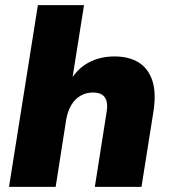

<svg xmlns="http://www.w3.org/2000/svg" viewBox="-20 -725 661 745"><path d="M15 0 127 -705H306L259 -409H251Q278 -457 322.5 -481.5Q367 -506 425 -506Q480 -506 517.5 -483Q555 -460 571 -412.5Q587 -365 575 -290L529 0H348L393 -286Q398 -313 394 -330.5Q390 -348 377 -357Q364 -366 341 -366Q314 -366 292.5 -353.5Q271 -341 257 -318Q243 -295 237 -262L196 0Z"/></svg>

Font: Nunito Sans 11pt Black
Style: Italic
Weight: 900
Italic angle: -9°
Version: Version 3.101;gftools[0.9.27]